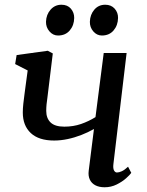

<svg xmlns="http://www.w3.org/2000/svg" viewBox="-20 -781 621 811"><path d="M203 -555.3 184.4 -402.6Q182.7 -386.2 180.5 -370.6Q178.2 -354.9 176.7 -340.6Q175.3 -326.3 175.3 -312.6Q175.3 -281.5 193.7 -263.7Q212.1 -246 251.7 -246Q289.6 -246 322.1 -257.2Q354.5 -268.4 383.3 -286.3L418.1 -557.1H514.8L459 -87.9Q456.9 -69.9 461.6 -61.1Q466.3 -52.4 474.1 -52.4Q482.9 -52.4 494.5 -57.7Q506.2 -63 520.9 -76.8L534.5 -50.9Q528.7 -42.4 512.5 -27.9Q496.3 -13.4 472.8 -1.7Q449.2 10 421.7 10Q398.8 10 382.7 1.6Q366.7 -6.8 359.4 -22.4Q352 -38.1 354.7 -59.8L376.9 -236.2Q351.9 -221.8 323.2 -210.7Q294.6 -199.6 265.4 -193.5Q236.3 -187.4 208.7 -187.4Q143.8 -187.4 110.1 -218.9Q76.3 -250.5 76.3 -305.8Q76.3 -322.7 78.5 -343Q80.6 -363.4 83.6 -384.3Q86.5 -405.3 88.8 -423.4L96.9 -483.4L44 -510.4L50.2 -548.4L181.9 -566.6ZM225.1 -631Q204 -631 188.9 -648.4Q173.8 -665.8 174.3 -689.2Q175.3 -719.4 193.6 -740.2Q212 -761 239.4 -761Q265.1 -761 279.4 -744.4Q293.7 -727.7 293.4 -705.1Q293 -674 274.7 -652.5Q256.5 -631 225.1 -631ZM410.4 -631Q389.2 -631 374.1 -648.4Q359.1 -665.8 359.6 -689.2Q360.6 -719.4 378.4 -740.2Q396.2 -761 424.3 -761Q449.7 -761 464.4 -744.4Q479.1 -727.7 478.6 -705.1Q478.1 -674 459.8 -652.5Q441.5 -631 410.4 -631Z"/></svg>

Font: Merriweather Light
Style: Italic
Weight: 300
Italic angle: -7.8°
Designer: Eben Sorkin
Foundry: Eben Sorkin
Version: Version 2.101